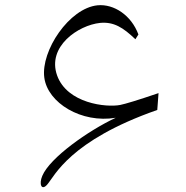

<svg xmlns="http://www.w3.org/2000/svg" viewBox="-20 -828 740 763"><path d="M458 -411C402 -400 247 -417 207 -528C166 -643 291 -728 378 -737C432 -742 469 -719 518 -672L530 -691C502 -767 433 -813 368 -807C255 -796 142 -626 156 -520C169 -419 304 -337 440 -360C331 -309 178 -201 148 -129C134 -96 145 -68 168 -95C197 -128 256 -269 605 -391L610 -458C528 -430 478 -415 458 -411Z"/></svg>

Font: Kawkab Mono Light
Style: Regular
Weight: 300
Monospace: yes
Designer: Abdullah Arif
Foundry: Abdullah Arif
Version: Version 1.000;PS 000.500;hotconv 1.0.88;makeotf.lib2.5.64775